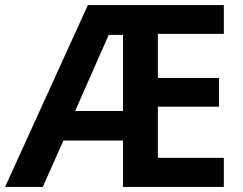

<svg xmlns="http://www.w3.org/2000/svg" viewBox="-23 -734 953 754"><path d="M856 0H460V-182H226L145 0H-3L322 -714H856V-601H597V-428H837V-315H597V-114H856ZM272 -298H460V-597H404Z"/></svg>

Font: Noto Sans Oriya SemiBold
Style: Regular
Weight: 600
Version: Version 2.003